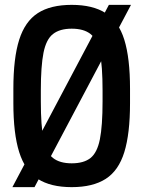

<svg xmlns="http://www.w3.org/2000/svg" viewBox="-20 -760 590 790"><path d="M31 10 428 -740H519L122 10ZM275 10Q188 10 135.5 -24Q83 -58 59 -134Q35 -210 35 -335V-395Q35 -521 59 -596.5Q83 -672 135.5 -706Q188 -740 275 -740Q362 -740 415 -706Q468 -672 491.5 -596.5Q515 -521 515 -395V-335Q515 -210 491.5 -134Q468 -58 415 -24Q362 10 275 10ZM275 -88Q325 -88 352.5 -110Q380 -132 391 -187Q402 -242 402 -343V-388Q402 -488 391 -543Q380 -598 352.5 -620Q325 -642 275 -642Q226 -642 198 -620Q170 -598 159 -543Q148 -488 148 -388V-343Q148 -242 159 -187Q170 -132 198 -110Q226 -88 275 -88Z"/></svg>

Font: M PLUS Code Latin SemiExpanded Medium
Style: Regular
Weight: 500
Width: 6
Designer: Coji Morishita
Foundry: UNDERFOREST DESIGN
Version: Version 1.002; ttfautohint (v1.8.3)